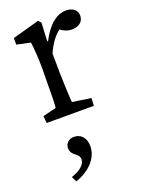

<svg xmlns="http://www.w3.org/2000/svg" viewBox="-158 -582 732 989"><g transform="rotate(-20 208.5 -88.0)"><path d="M42 0H301L303 -42L201 -57C199 -87 195 -159 194 -213L193 -326C215 -375 241 -410 269 -430C287 -416 308 -408 329 -408C366 -408 394 -426 394 -461C394 -493 368 -511 333 -511C292 -511 240 -485 193 -393L189 -395L194 -495L181 -510L33 -469V-433L108 -417C112 -390 117 -329 117 -277L116 -184C116 -106 114 -69 112 -57L39 -39ZM69 306 83 335C160 309 213 253 213 189C213 145 189 115 149 115C122 115 101 134 101 159C101 205 147 200 147 238C147 264 117 291 69 306Z"/></g></svg>

Font: TPK Tissa Web Quiz
Style: Regular
Weight: 400
Designer: Jacques Le Bailly, Suppakit Chalermlarp | Katatrad Co.,Ltd.
Foundry: Jacques Le Bailly, Cadson Demak Co.,Ltd.
Version: Version 5.000;Glyphs 3.1.2 (3151)